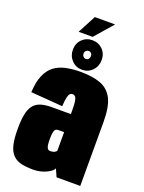

<svg xmlns="http://www.w3.org/2000/svg" viewBox="-170 -1000 808 1081"><g transform="rotate(20 234.0 -459.0)"><path d="M171 4.5Q192.5 4.5 212 0Q231.5 -4.5 247.5 -12Q263.5 -19.5 274.5 -28Q285.5 -36.5 289.5 -46L310 0H452V-384Q452 -473.5 428 -520.8Q404 -568 356.2 -586.2Q308.5 -604.5 234.5 -604.5Q186 -604.5 146.5 -595.8Q107 -587 78.5 -565.5Q50 -544 32.8 -504.2Q15.5 -464.5 12.5 -402L203 -387Q205 -424 209.5 -442Q214 -460 220.5 -465.5Q227 -471 234.5 -471Q244.5 -471 251 -464.5Q257.5 -458 260.8 -440Q264 -422 264 -385V-362H149Q111 -362 84.2 -353.5Q57.5 -345 41.2 -324.5Q25 -304 18 -269.2Q11 -234.5 11 -181Q11 -122 20.2 -85.2Q29.5 -48.5 49.8 -28.8Q70 -9 99.8 -2.2Q129.5 4.5 171 4.5ZM226.5 -126.5Q220.5 -126.5 215.8 -128.8Q211 -131 207.5 -137.2Q204 -143.5 202.2 -156Q200.5 -168.5 200.5 -190.5Q200.5 -212.5 202.8 -225.5Q205 -238.5 208.5 -244Q212 -249.5 217.5 -251.5Q223 -253.5 230 -253.5H263V-142Q260.5 -137.5 254.2 -133.5Q248 -129.5 240.8 -128Q233.5 -126.5 226.5 -126.5ZM236.5 -618Q273.5 -618 298.2 -643.8Q323 -669.5 323 -707Q323 -745 298.2 -769.8Q273.5 -794.5 236.5 -794.5Q200 -794.5 175.2 -769.8Q150.5 -745 150.5 -707Q150.5 -669.5 175.2 -643.8Q200 -618 236.5 -618ZM236.5 -682.5Q228 -682.5 221.2 -689.5Q214.5 -696.5 214.5 -707Q214.5 -717.5 221.2 -724Q228 -730.5 236.5 -730.5Q246.5 -730.5 252.5 -724Q258.5 -717.5 258.5 -707Q258.5 -696.5 252.5 -689.5Q246.5 -682.5 236.5 -682.5ZM146.5 -812.5H230.5L325.5 -921.5H204Z"/></g></svg>

Font: Anybody ExtraCondensed Black
Style: Regular
Weight: 900
Width: 2
Version: Version 1.113;gftools[0.9.25]